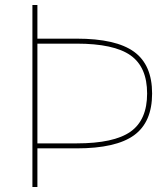

<svg xmlns="http://www.w3.org/2000/svg" viewBox="-20 -750 663 770"><path d="M110 -730H130V-595H287Q445 -595 517.5 -542.5Q590 -490 590 -375Q590 -260 517.5 -207.5Q445 -155 287 -155H130V0H110ZM287 -175Q437 -175 503.5 -222Q570 -269 570 -375Q570 -481 503.5 -528Q437 -575 287 -575H130V-175Z"/></svg>

Font: Enso Thin
Style: Regular
Weight: 100
Designer: Coji Morishita
Foundry: UNDERFOREST DESIGN
Version: Version 1.000